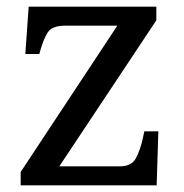

<svg xmlns="http://www.w3.org/2000/svg" viewBox="-20 -556 551 576"><path d="M42 0V-40L332 -479H176Q136 -479 123 -458.5Q110 -438 99 -398L98 -394H56L66 -536H449V-495L158 -57H340Q375 -57 388 -82Q401 -107 408 -139L413 -162H455L450 0Z"/></svg>

Font: Noto Serif Khojki
Style: Regular
Weight: 400
Designer: Juan Bruce
Version: Version 2.002